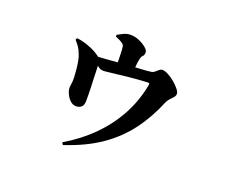

<svg xmlns="http://www.w3.org/2000/svg" viewBox="-112 -785 1225 1036"><g transform="rotate(20 500.0 -267.0)"><path d="M326 62Q416 9 484 -59.5Q552 -128 596 -209Q640 -290 658 -383Q660 -394 658 -397Q656 -400 646 -399Q588 -396 536 -390.5Q484 -385 448 -380.5Q412 -376 403 -376Q385 -376 370.5 -387.5Q356 -399 327 -423L328 -436Q362 -438 395.5 -440.5Q429 -443 457.5 -445.5Q486 -448 506 -449Q530 -451 557 -452.5Q584 -454 608.5 -455.5Q633 -457 651 -460Q660 -462 668 -469.5Q676 -477 684 -483.5Q692 -490 701 -490Q715 -490 735 -479.5Q755 -469 774 -453Q793 -437 805.5 -421Q818 -405 818 -395Q818 -384 810 -374.5Q802 -365 792.5 -355.5Q783 -346 777 -334Q736 -234 678.5 -157Q621 -80 538 -22.5Q455 35 334 75ZM328 -146Q310 -146 295 -160Q280 -174 271 -193.5Q262 -213 262 -230Q262 -236 263.5 -245Q265 -254 266 -265Q267 -276 266 -296Q265 -316 262.5 -339.5Q260 -363 256 -383.5Q252 -404 247 -414Q239 -437 229 -451.5Q219 -466 204 -483L209 -493Q235 -491 266.5 -480.5Q298 -470 321 -457Q347 -442 355.5 -432Q364 -422 365 -399Q366 -386 366.5 -365Q367 -344 368 -318.5Q369 -293 370 -268.5Q371 -244 371 -223.5Q371 -203 371 -191Q371 -168 359.5 -157Q348 -146 328 -146ZM460 -410Q460 -416 460 -434Q460 -452 459.5 -475Q459 -498 458 -516Q457 -529 455.5 -537Q454 -545 444 -552Q435 -559 424.5 -563.5Q414 -568 403 -573V-583Q417 -591 435.5 -600Q454 -609 475 -609Q501 -609 526 -598Q551 -587 567 -573Q583 -559 583 -548Q583 -531 575.5 -525Q568 -519 564 -501Q560 -485 558 -457.5Q556 -430 556 -412Z"/></g></svg>

Font: Noto Serif TC ExtraBold
Style: Regular
Weight: 800
Designer: Ryoko NISHIZUKA 西塚涼子 (kana & ideographs); Frank Grießhammer (Latin, Greek & Cyrillic); Wenlong ZHANG 张文龙 (bopomofo); San
Foundry: Adobe
Version: Version 2.002-H1;hotconv 1.1.0;makeotfexe 2.6.0